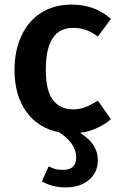

<svg xmlns="http://www.w3.org/2000/svg" viewBox="-20 -564 518 834"><path d="M462 -46Q403 3 328 13Q405 61 405 131Q405 185 366.5 217.5Q328 250 265 250Q207 250 162 224L191 159Q206 166 219.5 170Q233 174 253 174Q311 174 311 121Q311 58 236 10Q146 -7 94.5 -78.5Q43 -150 43 -260Q43 -344 73 -408.5Q103 -473 159 -508.5Q215 -544 290 -544Q342 -544 383.5 -529Q425 -514 462 -482L405 -405Q378 -425 353 -434Q328 -443 298 -443Q179 -443 179 -262Q179 -170 210 -129.5Q241 -89 298 -89Q326 -89 349.5 -98Q373 -107 405 -127Z"/></svg>

Font: Fira Sans Medium
Style: Regular
Weight: 500
Designer: bBox Type GmbH & Carrois Corporate GbR & Edenspiekermann AG
Foundry: bBox Type GmbH & Carrois Corporate GbR & Edenspiekermann AG
Version: Version 4.301